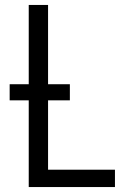

<svg xmlns="http://www.w3.org/2000/svg" viewBox="-20 -755 540 775"><path d="M96 0V-350H19V-415H96V-735H174V-415H262V-350H174V-70H444V0Z"/></svg>

Font: Zed Sans
Style: Regular
Weight: 400
Designer: Belleve Invis
Foundry: Belleve Invis
Version: Version 1.0.0; ttfautohint (v1.8.4)